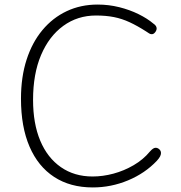

<svg xmlns="http://www.w3.org/2000/svg" viewBox="-20 -800 795 842"><path d="M652 -697Q661 -691 664 -685.5Q667 -680 667 -675Q667 -669 663.5 -663Q660 -657 655.5 -653.5Q651 -650 646 -650Q639 -650 634 -653.5Q629 -657 621 -662Q582 -687 548.5 -702.5Q515 -718 480 -725Q445 -732 401 -732Q320 -732 257.5 -686.5Q195 -641 160 -558.5Q125 -476 125 -362Q125 -258 156.5 -183Q188 -108 247 -67Q306 -26 386 -26Q431 -26 477.5 -38.5Q524 -51 566 -75.5Q608 -100 637 -135Q645 -144 651 -148Q657 -152 663 -152Q669 -152 674.5 -148.5Q680 -145 683 -140Q686 -135 686 -129Q686 -122 682 -114Q678 -106 668 -95Q616 -40 541.5 -9Q467 22 387 22Q288 22 217.5 -24Q147 -70 109.5 -157Q72 -244 72 -367Q72 -462 96.5 -538Q121 -614 166 -668Q211 -722 272.5 -751Q334 -780 408 -780Q457 -780 503 -768.5Q549 -757 587.5 -738Q626 -719 652 -697Z"/></svg>

Font: Playpen Sans ExtraLight
Style: Regular
Weight: 250
Designer: Laura Meseguer, Veronika Burian, José Scaglione
Foundry: TypeTogether
Version: Version 1.001